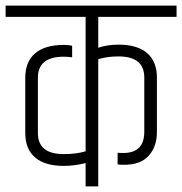

<svg xmlns="http://www.w3.org/2000/svg" viewBox="-40 -664 649 684"><path d="M265 -604H-20V-644H589V-604H310V-494Q343 -505 382 -505Q449 -505 484 -475Q519 -445 519 -388V-194Q519 -142 490 -109.5Q461 -77 403 -77Q387 -77 379 -78V-120Q386 -119 399 -119Q474 -119 474 -194V-388Q474 -463 382 -463Q342 -463 310 -453V0H265V-83Q225 -73 187 -73Q120 -73 85 -103Q50 -133 50 -190V-387Q50 -444 85 -474Q120 -504 187 -504Q204 -504 217 -501V-460Q199 -462 187 -462Q95 -462 95 -387V-190Q95 -115 187 -115Q232 -115 265 -125Z"/></svg>

Font: Khand Light
Style: Regular
Weight: 300
Designer: Devanagari: Sanchit Sawaria, Jyotish Sonowal; Latin: Satya Rajpurohit
Foundry: Indian Type Foundry
Version: Version 1.101;PS 1.0;hotconv 1.0.78;makeotf.lib2.5.61930; tt